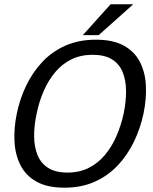

<svg xmlns="http://www.w3.org/2000/svg" viewBox="-20 -860 707 890"><path d="M278.7 10Q199.2 10 149.2 -18Q99.3 -46 74.8 -94.5Q50.2 -143 47.1 -205Q44 -267 58 -334Q72 -402 101.6 -463.5Q131.2 -525 176.2 -573Q221.3 -621 283.2 -648.5Q345.2 -676 424.7 -676Q504.2 -676 554 -648.5Q603.8 -621 628.5 -573Q653.2 -525 656.2 -463.5Q659.3 -402 645.3 -334Q631.3 -267 601.8 -205Q572.2 -143 527 -94.5Q481.8 -46 420 -18Q358.2 10 278.7 10ZM292.8 -60Q348.3 -60 391.4 -81.8Q434.5 -103.5 466.4 -141.6Q498.3 -179.7 519.8 -229.2Q541.2 -278.7 553.3 -334Q564.7 -389.5 564.3 -438.5Q564 -487.5 548.7 -525.5Q533.3 -563.5 499.2 -584.8Q465 -606 409.5 -606Q354 -606 310.9 -584.8Q267.8 -563.5 236 -525.5Q204.2 -487.5 182.8 -438.5Q161.3 -389.5 150 -334Q137.8 -278.7 138.2 -229.2Q138.5 -179.7 153.8 -141.6Q169 -103.5 203.2 -81.8Q237.3 -60 292.8 -60ZM597.8 -840.3 437.2 -697H363.8L492.8 -840.3Z"/></svg>

Font: Epunda Sans Light
Style: Italic
Weight: 300
Italic angle: -12.0243°
Designer: Simon Atzbach
Foundry: typofactur
Version: Version 2.204